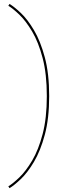

<svg xmlns="http://www.w3.org/2000/svg" viewBox="-20 -771 303 978"><path d="M28.5 187.5 22.5 178Q46 164 79 132.2Q112 100.5 144 46.5Q176 -7.5 197.2 -88.5Q218.5 -169.5 218.5 -281.5Q218.5 -394 197.2 -475Q176 -556 144 -610Q112 -664 79 -695.8Q46 -727.5 22.5 -741.5L28.5 -751Q52 -737 86 -705Q120 -673 153 -617.5Q186 -562 208.2 -479.2Q230.5 -396.5 230.5 -281.5Q230.5 -167 208.2 -84.5Q186 -2 153 53.5Q120 109 86 141.2Q52 173.5 28.5 187.5Z"/></svg>

Font: Anybody ExtraExpanded Thin
Style: Regular
Weight: 100
Width: 8
Designer: Tyler Finck
Foundry: Etcetera Type Company
Version: Version 1.010; ttfautohint (v1.8.3) -l 8 -r 50 -G 200 -x 14 